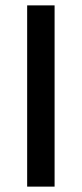

<svg xmlns="http://www.w3.org/2000/svg" viewBox="-20 -694 304 714"><path d="M183 0H81V-674H183Z"/></svg>

Font: Hind Mysuru Medium
Style: Regular
Weight: 500
Designer: Manushi Parikh, Hitesh Malaviya
Foundry: Indian Type Foundry
Version: Version 0.703;PS 1.0;hotconv 1.0.86;makeotf.lib2.5.63406